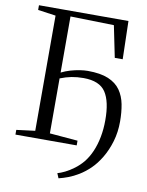

<svg xmlns="http://www.w3.org/2000/svg" viewBox="-100 -814 829 1085"><g transform="rotate(10 314.0 -271.0)"><path d="M312.5 201 301 173.5Q318.5 169 343.5 156.8Q368.5 144.5 394.5 125Q420.5 105.5 441.5 80.5Q465.5 51 482 12.8Q498.5 -25.5 507.2 -71Q516 -116.5 516 -167Q516.5 -275 481.2 -328.2Q446 -381.5 354 -381.5Q317.5 -381.5 286 -375.5Q254.5 -369.5 220.5 -356V-40.5L381.5 -27V0H30V-27L136.5 -40.5V-701.5L34 -716V-743H547.5L553 -524.5H507.5L470.5 -705.5L220.5 -711.5V-389.5Q245.5 -402 272.2 -409.8Q299 -417.5 324.5 -421.5Q350 -425.5 370.5 -425.5Q443.5 -425.5 488.8 -406.5Q534 -387.5 558 -353.2Q582 -319 590.8 -273.5Q599.5 -228 599.5 -175Q599.5 -114 583.8 -60.8Q568 -7.5 542.5 35.2Q517 78 486.5 107.5Q456 136.5 425.5 155Q395 173.5 366.5 184.2Q338 195 312.5 201Z"/></g></svg>

Font: Merriweather 96pt Light
Style: Regular
Weight: 300
Version: Version 2.100